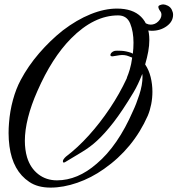

<svg xmlns="http://www.w3.org/2000/svg" viewBox="-20 -718 807 873"><path d="M210 135Q151 135 113 109Q38 59 23 -53Q21 -68 20 -83Q19 -98 19 -113Q19 -124 19.5 -136Q20 -148 21 -159Q25 -213 39 -264Q53 -315 74 -354Q108 -418 158 -476Q208 -534 266 -580Q329 -628 392 -653.5Q455 -679 512 -679Q584 -679 621.5 -641.5Q659 -604 659 -536Q659 -511 654 -483.5Q649 -456 640 -425Q657 -400 665 -367.5Q673 -335 673 -301Q673 -272 667.5 -244Q662 -216 652 -192Q586 -43 453 50Q395 91 331.5 113Q268 135 210 135ZM239 102Q333 102 420 26Q516 -55 585 -214Q599 -243 613.5 -287.5Q628 -332 628 -370Q628 -376 627 -382Q607 -331 587 -298Q536 -213 496 -161.5Q456 -110 421 -78Q391 -50 352 -26.5Q313 -3 278 18Q274 21 270 21Q266 21 266 16Q266 11 268 8Q273 0 280 -6Q333 -46 384 -102.5Q435 -159 479.5 -225.5Q524 -292 556 -361L558 -368Q563 -379 570 -402Q577 -425 581 -456L566 -462Q547 -470 524 -467L493 -462H490Q482 -462 482 -468Q482 -472 485 -476Q491 -484 503 -487Q513 -488 532.5 -487Q552 -486 576 -478L584 -474Q587 -498 587 -524Q587 -574 572 -611Q557 -648 517 -648Q407 -648 303 -543Q216 -455 150 -304Q122 -241 107.5 -183.5Q93 -126 93 -78Q93 -58 95.5 -39Q98 -20 103 -3Q118 46 154 74Q190 102 239 102ZM670 -578Q646 -578 631.5 -589.5Q617 -601 617 -614Q617 -625 621 -627Q625 -629 626 -627Q635 -616 645 -611Q655 -606 665 -606Q685 -606 699.5 -620.5Q714 -635 714 -651Q714 -661 708 -668Q700 -679 700 -687Q700 -692 708 -695Q716 -698 722 -698Q731 -698 743 -692Q755 -686 761 -674Q767 -662 767 -651Q767 -620 738 -599Q709 -578 670 -578Z"/></svg>

Font: Birthstone Bounce Medium
Style: Regular
Weight: 500
Designer: Robert E. Leuschke
Foundry: Rob Leuschke
Version: Version 1.010; ttfautohint (v1.8.3)